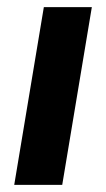

<svg xmlns="http://www.w3.org/2000/svg" viewBox="-20 -520 298 540"><path d="M20 0 103.3 -500H238.3L155 0Z"/></svg>

Font: Familjen Grotesk GF
Style: Bold Italic
Weight: 700
Designer: Anders Wikstroem, Jonas Baeckman, Matilda Gysing, Kristian Moeller
Foundry: Familjen STHML AB
Version: Version 2.000; Beta; Release 4; Build 6